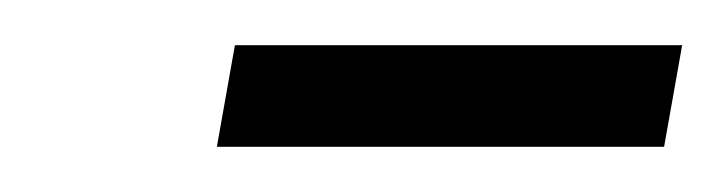

<svg xmlns="http://www.w3.org/2000/svg" viewBox="-20 -673 322 85"><path d="M76 -608 84 -653H282L274 -608Z"/></svg>

Font: Saira Ultra Condensed
Style: Italic
Weight: 400
Width: 1
Italic angle: -12°
Designer: Hector Gatti with collaboration of the Omnibus-Type team
Foundry: Omnibus-Type
Version: Version 1.001; ttfautohint (v1.8)